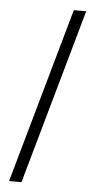

<svg xmlns="http://www.w3.org/2000/svg" viewBox="-52 -684 384 775"><g transform="rotate(5 140.0 -296.0)"><path d="M265.6 -650.9 65.4 59.1H15.1L215.3 -650.9Z"/></g></svg>

Font: Scheherazade New SemiBold
Style: Regular
Weight: 600
Designer: SIL International
Foundry: SIL International
Version: Version 4.000